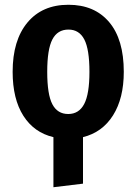

<svg xmlns="http://www.w3.org/2000/svg" viewBox="-20 -566 572 805"><path d="M328 9V204L204 219V9Q123 -10 78 -80.5Q33 -151 33 -265Q33 -397 95 -471.5Q157 -546 267 -546Q376 -546 437.5 -473.5Q499 -401 499 -265Q499 -154 454 -82.5Q409 -11 328 9ZM355 -265Q355 -359 333.5 -400.5Q312 -442 267 -442Q221 -442 199.5 -400.5Q178 -359 178 -265Q178 -170 199.5 -129Q221 -88 266 -88Q311 -88 333 -130Q355 -172 355 -265Z"/></svg>

Font: Fira Sans Condensed SemiBold
Style: Regular
Weight: 600
Width: 3
Designer: bBox Type GmbH & Carrois Corporate GbR & Edenspiekermann AG
Foundry: bBox Type GmbH & Carrois Corporate GbR & Edenspiekermann AG
Version: Version 4.301